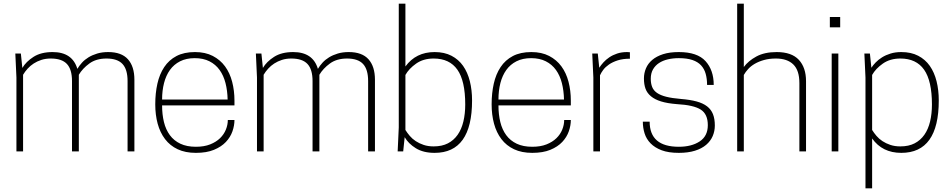

<svg xmlns="http://www.w3.org/2000/svg" viewBox="-20 -820 5158 1040"><path d="M708 0H671V-381Q671 -444 643.5 -473.5Q616 -503 557 -503Q501 -503 464 -476Q427 -449 407 -415V0H370V-381Q370 -444 342.5 -473.5Q315 -503 255 -503Q227 -503 204 -495.5Q181 -488 162.5 -476Q144 -464 129.5 -448Q115 -432 105 -415V0H69V-400L63 -530H93L101 -452Q121 -486 161.5 -512Q202 -538 265 -538Q372 -538 399 -447Q409 -464 424 -480.5Q439 -497 459.5 -509.5Q480 -522 506.5 -530Q533 -538 566 -538Q638 -538 673 -499Q708 -460 708 -388Z M1041 8Q984 8 942.5 -11.5Q901 -31 874 -66.5Q847 -102 834 -150Q821 -198 821 -255Q821 -315 832.5 -366.5Q844 -418 869.5 -456.5Q895 -495 936 -516.5Q977 -538 1036 -538Q1092 -538 1132.5 -517Q1173 -496 1199 -460.5Q1225 -425 1237.5 -377Q1250 -329 1250 -275V-249H858Q858 -200 868 -159Q878 -118 900 -88Q922 -58 957 -41.5Q992 -25 1041 -25Q1086 -25 1118.5 -38Q1151 -51 1172 -71.5Q1193 -92 1203.5 -118Q1214 -144 1214 -170H1250Q1250 -140 1239 -108.5Q1228 -77 1203.5 -51Q1179 -25 1139 -8.5Q1099 8 1041 8ZM1213 -281Q1212 -329 1201.5 -370Q1191 -411 1169.5 -441Q1148 -471 1114.5 -488Q1081 -505 1035 -505Q989 -505 955.5 -488Q922 -471 900.5 -441Q879 -411 868.5 -370Q858 -329 858 -281Z M2011 0H1974V-381Q1974 -444 1946.5 -473.5Q1919 -503 1860 -503Q1804 -503 1767 -476Q1730 -449 1710 -415V0H1673V-381Q1673 -444 1645.5 -473.5Q1618 -503 1558 -503Q1530 -503 1507 -495.5Q1484 -488 1465.5 -476Q1447 -464 1432.5 -448Q1418 -432 1408 -415V0H1372V-400L1366 -530H1396L1404 -452Q1424 -486 1464.5 -512Q1505 -538 1568 -538Q1675 -538 1702 -447Q1712 -464 1727 -480.5Q1742 -497 1762.5 -509.5Q1783 -522 1809.5 -530Q1836 -538 1869 -538Q1941 -538 1976 -499Q2011 -460 2011 -388Z M2334 8Q2273 8 2232.5 -17Q2192 -42 2172 -77L2164 0H2134Q2136 -32 2137 -64.5Q2138 -97 2140 -130V-800H2176V-460Q2233 -538 2334 -538Q2387 -538 2425.5 -518Q2464 -498 2488.5 -463Q2513 -428 2525 -380Q2537 -332 2537 -276Q2537 8 2334 8ZM2329 -27Q2374 -27 2406 -43.5Q2438 -60 2459 -90Q2480 -120 2490 -162Q2500 -204 2500 -254Q2500 -382 2457.5 -442.5Q2415 -503 2329 -503Q2273 -503 2234 -475.5Q2195 -448 2176 -414V-116Q2186 -100 2199.5 -84Q2213 -68 2232 -55.5Q2251 -43 2275 -35Q2299 -27 2329 -27Z M2863 8Q2806 8 2764.5 -11.5Q2723 -31 2696 -66.5Q2669 -102 2656 -150Q2643 -198 2643 -255Q2643 -315 2654.5 -366.5Q2666 -418 2691.5 -456.5Q2717 -495 2758 -516.5Q2799 -538 2858 -538Q2914 -538 2954.5 -517Q2995 -496 3021 -460.5Q3047 -425 3059.5 -377Q3072 -329 3072 -275V-249H2680Q2680 -200 2690 -159Q2700 -118 2722 -88Q2744 -58 2779 -41.5Q2814 -25 2863 -25Q2908 -25 2940.5 -38Q2973 -51 2994 -71.5Q3015 -92 3025.5 -118Q3036 -144 3036 -170H3072Q3072 -140 3061 -108.5Q3050 -77 3025.5 -51Q3001 -25 2961 -8.5Q2921 8 2863 8ZM3035 -281Q3034 -329 3023.5 -370Q3013 -411 2991.5 -441Q2970 -471 2936.5 -488Q2903 -505 2857 -505Q2811 -505 2777.5 -488Q2744 -471 2722.5 -441Q2701 -411 2690.5 -370Q2680 -329 2680 -281Z M3230 0H3194V-400L3188 -530H3218L3226 -453Q3235 -467 3248.5 -482Q3262 -497 3280.5 -509.5Q3299 -522 3323 -530Q3347 -538 3377 -538Q3381 -538 3384.5 -537.5Q3388 -537 3392 -537V-502Q3354 -502 3326 -493Q3298 -484 3278.5 -470.5Q3259 -457 3247.5 -441.5Q3236 -426 3230 -412Z M3657 8Q3601 8 3564 -6Q3527 -20 3504 -43.5Q3481 -67 3471.5 -97.5Q3462 -128 3462 -161H3499Q3499 -25 3657 -25Q3726 -25 3770 -54Q3814 -83 3814 -142Q3814 -202 3775.5 -226.5Q3737 -251 3646 -256Q3595 -260 3561 -270.5Q3527 -281 3506 -298.5Q3485 -316 3476.5 -339.5Q3468 -363 3468 -395Q3468 -424 3479 -450Q3490 -476 3513 -495.5Q3536 -515 3571.5 -526.5Q3607 -538 3657 -538Q3757 -538 3801.5 -489Q3846 -440 3846 -360H3810Q3810 -393 3802.5 -420Q3795 -447 3777.5 -466Q3760 -485 3730.5 -495Q3701 -505 3657 -505Q3625 -505 3597.5 -498.5Q3570 -492 3549.5 -478.5Q3529 -465 3517 -444Q3505 -423 3505 -393Q3505 -368 3512.5 -349Q3520 -330 3538.5 -317Q3557 -304 3588.5 -296Q3620 -288 3668 -284Q3718 -280 3753 -270.5Q3788 -261 3810 -244Q3832 -227 3842 -201.5Q3852 -176 3852 -140Q3852 -110 3840.5 -83Q3829 -56 3805 -35.5Q3781 -15 3744 -3.5Q3707 8 3657 8Z M4346 0H4310V-370Q4310 -439 4277 -471Q4244 -503 4183 -503Q4147 -503 4118.5 -495Q4090 -487 4068.5 -474.5Q4047 -462 4032.5 -446Q4018 -430 4009 -414V0H3973V-800H4009V-457Q4033 -490 4077 -514Q4121 -538 4187 -538Q4268 -538 4307 -496Q4346 -454 4346 -380Z M4521 0H4485V-530H4521ZM4531 -672H4475V-728H4531Z M4704 200H4668V-400L4662 -530H4692L4700 -453Q4709 -467 4723.5 -482Q4738 -497 4758 -509.5Q4778 -522 4804 -530Q4830 -538 4862 -538Q4915 -538 4953.5 -518Q4992 -498 5016.5 -463Q5041 -428 5053 -380Q5065 -332 5065 -276Q5065 8 4862 8Q4759 8 4704 -70ZM4857 -27Q4902 -27 4934 -43.5Q4966 -60 4987 -90Q5008 -120 5018 -162Q5028 -204 5028 -254Q5028 -382 4985.5 -442.5Q4943 -503 4857 -503Q4801 -503 4762 -475.5Q4723 -448 4704 -414V-116Q4714 -100 4727.5 -84Q4741 -68 4760 -55.5Q4779 -43 4803 -35Q4827 -27 4857 -27Z"/></svg>

Font: Tanohe Sans ExtraLight
Style: Regular
Weight: 250
Designer: Village Type and Design LLC & Cristiano Sobral
Foundry: Cooper Hewitt Smithsonian Design Museum
Version: Version 1.00;September 29, 2021;FontCreator 13.0.0.2655 64-b